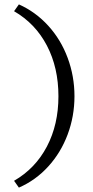

<svg xmlns="http://www.w3.org/2000/svg" viewBox="-20 -731 422 874"><path d="M44 92Q141 36 193.5 -64Q246 -164 246 -293Q246 -423 193.5 -523.5Q141 -624 44 -680L66 -711Q142 -677 199.5 -614Q257 -551 288 -467.5Q319 -384 319 -293Q319 -202 288 -119Q257 -36 199.5 27Q142 90 66 123Z"/></svg>

Font: Ysabeau Infant
Style: Regular
Weight: 400
Designer: Christian Thalmann (Catharsis Fonts)
Version: Version 0.003